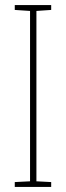

<svg xmlns="http://www.w3.org/2000/svg" viewBox="-20 -734 259 754"><path d="M181 0V-19L123 -22V-691L181 -695V-714H38V-695L98 -691V-22L38 -19V0Z"/></svg>

Font: Noto Sans Sinhala ExtraCondensed Thin
Style: Regular
Weight: 100
Width: 2
Designer: Jelle Bosma - Monotype Design Team
Foundry: Monotype Imaging Inc.
Version: Version 2.006